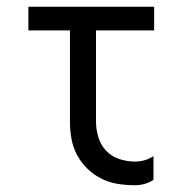

<svg xmlns="http://www.w3.org/2000/svg" viewBox="-20 -540 540 568"><path d="M379 8Q354 8 328.5 4Q303 0 280 -11.5Q257 -23 238.5 -41Q220 -59 208 -81.5Q196 -104 191.5 -129Q187 -154 187 -180V-450H64V-520H436V-450H264V-180Q264 -157 271 -134Q278 -111 294 -94Q310 -77 333 -69.5Q356 -62 379 -62Q394 -62 408 -66Q422 -70 434 -78V-8Q422 0 408 4Q394 8 379 8Z"/></svg>

Font: Iosevka MaddieWtf
Style: Regular
Weight: 400
Monospace: yes
Designer: Belleve Invis
Foundry: Belleve Invis
Version: Version 31.3.0; ttfautohint (v1.8.3)